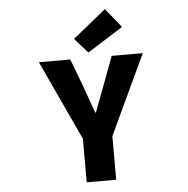

<svg xmlns="http://www.w3.org/2000/svg" viewBox="-65 -1090 1129 1154"><g transform="rotate(-5 500.0 -513.5)"><path d="M411.1 0V-262.7L187.5 -744.1H377L439.5 -579.1Q476.6 -472.7 499 -413.1H502.9Q547.9 -533.2 565.4 -579.1L627 -744.1H814.5L588.9 -262.7V0ZM489.3 -776.4 410.2 -865.2 610.4 -1027.3 704.1 -912.1Z"/></g></svg>

Font: GenEi Gothic M Heavy
Style: Regular
Weight: 800
Designer: o_tamon (Modified); [Source Han Sans]
Ryoko NISHIZUKA  (kana & ideographs); Paul D. Hunt (Latin, Greek & Cyrillic); Wenl
Version: Version 1.1a;Original Version 1.004